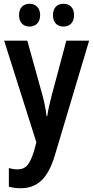

<svg xmlns="http://www.w3.org/2000/svg" viewBox="-20 -759 495 1019"><path d="M81 -679C81 -638 105 -618 137 -618C169 -618 193 -639 193 -679C193 -718 169 -739 137 -739C105 -739 81 -719 81 -679ZM261 -679C261 -639 284 -618 317 -618C350 -618 373 -639 373 -679C373 -718 350 -739 317 -739C285 -739 261 -719 261 -679ZM2 -543 173 -4 161 41C139 112 119 140 72 140C57 140 41 137 27 133V232C46 237 66 240 90 240C180 240 235 186 271 66L453 -543H332L255 -255C244 -212 235 -175 231 -143H227C223 -179 215 -218 205 -255L125 -543Z"/></svg>

Font: Noto Sans Armenian Condensed SemiBold
Style: Regular
Weight: 600
Width: 3
Designer: Monotype Design Team
Foundry: Monotype Imaging Inc.
Version: Version 2.008